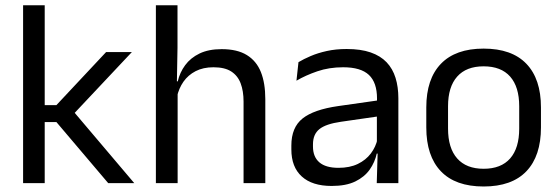

<svg xmlns="http://www.w3.org/2000/svg" viewBox="-20 -682 2081 715"><path d="M480 0H383L190 -227.5H138.5V-290.5H190L375 -488H471L249.5 -252.5V-272ZM146.5 0H66V-662.5H146.5Z M968 0H887V-303.5Q887 -343 876.2 -371.5Q865.5 -400 841.2 -415.8Q817 -431.5 775 -431.5Q736.5 -431.5 708.5 -417Q680.5 -402.5 663.2 -377.8Q646 -353 639 -321.5L621 -379H642Q649.5 -412 669.5 -439.2Q689.5 -466.5 723.2 -482.8Q757 -499 805.5 -499Q863.5 -499 899.2 -477Q935 -455 951.5 -413.8Q968 -372.5 968 -312.5ZM641.5 0H560.5V-662.5H641V-503.5L638.5 -363.5L641.5 -357Z M1463.5 0H1383L1386.5 -118.5L1383.5 -131V-286.5L1384 -315Q1384 -374.5 1353.8 -403Q1323.5 -431.5 1258 -431.5Q1205.5 -431.5 1161.8 -416.5Q1118 -401.5 1084 -381.5L1091.5 -450.5Q1110.5 -462 1136.8 -473.2Q1163 -484.5 1196.8 -492Q1230.5 -499.5 1271 -499.5Q1323.5 -499.5 1360.2 -486.8Q1397 -474 1419.8 -450Q1442.5 -426 1453 -392Q1463.5 -358 1463.5 -316ZM1215 10.5Q1142.5 10.5 1103.8 -24.8Q1065 -60 1065 -125.5V-140Q1065 -207.5 1106.8 -240.8Q1148.5 -274 1239.5 -287L1394 -309L1398.5 -250L1249.5 -228.5Q1193.5 -220.5 1169.5 -201.2Q1145.5 -182 1145.5 -144.5V-136.5Q1145.5 -98 1169.2 -77.5Q1193 -57 1240.5 -57Q1282.5 -57 1312.5 -71.5Q1342.5 -86 1361 -110.5Q1379.5 -135 1386 -165L1398.5 -110H1383Q1376 -78 1356.8 -50.5Q1337.5 -23 1303 -6.2Q1268.5 10.5 1215 10.5Z M1781 12.5Q1676 12.5 1621.8 -44.2Q1567.5 -101 1567.5 -207.5V-282Q1567.5 -388 1622 -444.5Q1676.5 -501 1781 -501Q1886 -501 1940.2 -444.5Q1994.5 -388 1994.5 -282V-207.5Q1994.5 -101 1940.2 -44.2Q1886 12.5 1781 12.5ZM1781 -53.5Q1846 -53.5 1879.8 -92Q1913.5 -130.5 1913.5 -203V-286.5Q1913.5 -358.5 1879.8 -396.8Q1846 -435 1781 -435Q1716.5 -435 1682.5 -396.8Q1648.5 -358.5 1648.5 -286.5V-203Q1648.5 -130.5 1682.5 -92Q1716.5 -53.5 1781 -53.5Z"/></svg>

Font: Anek Malayalam
Style: Regular
Weight: 400
Version: Version 1.003